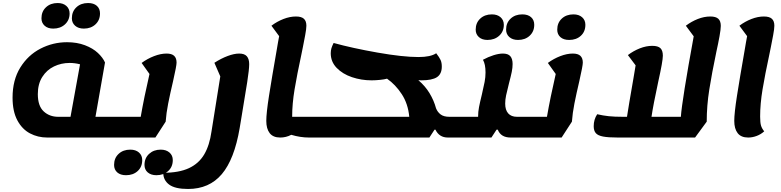

<svg xmlns="http://www.w3.org/2000/svg" viewBox="-20 -884 5165 1269"><path d="M254 -763Q254 -808 284 -836Q314 -864 361 -864Q397 -864 418.5 -845Q440 -826 440 -795Q440 -751 409.5 -723Q379 -695 332 -695Q296 -695 275 -714Q254 -733 254 -763ZM455 -763Q455 -808 485 -836Q515 -864 562 -864Q599 -864 620 -845.5Q641 -827 641 -795Q641 -751 611 -723Q581 -695 534 -695Q498 -695 476.5 -714Q455 -733 455 -763ZM783 -112 762 25H292Q230 25 178 -2.5Q126 -30 94.5 -89Q63 -148 63 -239Q63 -355 114 -437.5Q165 -520 247.5 -562.5Q330 -605 423 -605Q489 -605 541.5 -585Q594 -565 627 -534Q660 -503 674 -471L611 -112ZM446 -112 509 -459Q475 -468 440 -468Q385 -468 337 -445Q289 -422 259.5 -375.5Q230 -329 230 -262Q230 -184 268.5 -148Q307 -112 365 -112Z M1147 -470Q1147 -449 1124 -348Q1104 -263 1091.5 -199.5Q1079 -136 1075 -80L1007 25H760L781 -112H910Q932 -239 968 -395L916 -468Q954 -496 998 -513Q1042 -530 1081 -530Q1115 -530 1131 -515Q1147 -500 1147 -470ZM734 206Q734 161 764 133Q794 105 841 105Q877 105 898.5 124Q920 143 920 174Q920 219 890 246.5Q860 274 813 274Q776 274 755 255.5Q734 237 734 206ZM935 206Q935 161 965.5 133Q996 105 1042 105Q1078 105 1100 124Q1122 143 1122 174Q1122 219 1091.5 246.5Q1061 274 1014 274Q978 274 956.5 255.5Q935 237 935 206Z M1627 -460Q1627 -426 1614 -341.5Q1601 -257 1574 -97L1564 -37Q1529 169 1446 267Q1363 365 1223 365Q1137 365 1098 336Q1059 307 1059 258Q1163 258 1228.5 227.5Q1294 197 1329.5 137Q1365 77 1378 -16L1436 -379L1397 -469Q1442 -498 1485 -514Q1528 -530 1561 -530Q1596 -530 1611.5 -512Q1627 -494 1627 -460Z M2081 -112 2059 25H2022Q1965 25 1905 7Q1871 25 1832 25Q1785 25 1762.5 -4Q1740 -33 1740 -85Q1740 -136 1758 -251Q1776 -366 1810 -560Q1813 -580 1817 -601.5Q1821 -623 1825 -645L1774 -714Q1811 -742 1853.5 -758.5Q1896 -775 1936 -775Q1972 -775 1988.5 -760Q2005 -745 2005 -714Q2005 -694 1997 -651Q1989 -608 1982.5 -576Q1976 -544 1973 -529Q1943 -390 1927 -293.5Q1911 -197 1911 -114V-112Z M3025 -112 3003 25H2940Q2883 25 2858 -27H2852L2818 25H2059L2080 -112H2685Q2677 -198 2635.5 -261.5Q2594 -325 2538 -364Q2521 -359 2491 -356Q2461 -353 2436 -353Q2368 -353 2306 -374Q2244 -395 2205 -435.5Q2166 -476 2166 -532Q2166 -550 2170.5 -565Q2175 -580 2185 -600Q2308 -566 2475 -536.5Q2642 -507 2746 -507Q2826 -507 2863 -532Q2884 -505 2892 -487.5Q2900 -470 2900 -444Q2900 -395 2868 -374Q2836 -353 2764 -353Q2751 -353 2745 -354Q2790 -316 2819 -268Q2848 -220 2862 -168Q2872 -143 2892.5 -127.5Q2913 -112 2951 -112Z M3468 -112 3447 25H3355Q3290 25 3270 -27H3262L3228 25H3000L3021 -112H3140V-114Q3140 -145 3146 -176Q3152 -207 3165 -260Q3177 -311 3183 -342.5Q3189 -374 3189 -405Q3189 -460 3172 -489Q3207 -508 3242 -519Q3277 -530 3304 -530Q3338 -530 3353 -512.5Q3368 -495 3368 -461Q3368 -437 3362.5 -409.5Q3357 -382 3344 -333Q3331 -282 3325 -253.5Q3319 -225 3319 -199Q3319 -157 3339 -134.5Q3359 -112 3397 -112ZM3124 -688Q3124 -733 3154 -761Q3184 -789 3231 -789Q3267 -789 3288.5 -770Q3310 -751 3310 -720Q3310 -676 3279.5 -648Q3249 -620 3202 -620Q3166 -620 3145 -639Q3124 -658 3124 -688ZM3325 -688Q3325 -733 3355 -761Q3385 -789 3432 -789Q3469 -789 3490 -770.5Q3511 -752 3511 -720Q3511 -676 3481 -648Q3451 -620 3404 -620Q3368 -620 3346.5 -639Q3325 -658 3325 -688Z M3832 -470Q3832 -449 3809 -348Q3789 -263 3776.5 -199.5Q3764 -136 3760 -80L3692 25H3445L3466 -112H3595Q3617 -239 3653 -395L3601 -468Q3639 -496 3683 -513Q3727 -530 3766 -530Q3800 -530 3816 -515Q3832 -500 3832 -470ZM3663 -688Q3663 -733 3693 -761Q3723 -789 3770 -789Q3806 -789 3827.5 -770Q3849 -751 3849 -720Q3849 -675 3819 -647.5Q3789 -620 3742 -620Q3705 -620 3684 -638.5Q3663 -657 3663 -688Z M4744 -713Q4744 -691 4735.5 -644Q4727 -597 4715 -543Q4685 -400 4668 -292.5Q4651 -185 4651 -80L4574 25H4063Q4000 25 3966 18.5Q3932 12 3918 -4Q3904 -20 3904 -50Q3904 -94 3927 -129Q3966 -120 4003.5 -116Q4041 -112 4100 -112H4124Q4134 -179 4167 -368L4181 -452L4130 -520Q4167 -548 4209 -564.5Q4251 -581 4291 -581Q4329 -581 4345 -565.5Q4361 -550 4361 -516Q4361 -480 4331 -346Q4297 -188 4286 -112H4480Q4488 -223 4565 -644L4513 -714Q4550 -742 4592 -758.5Q4634 -775 4675 -775Q4711 -775 4727.5 -760Q4744 -745 4744 -713Z M5066 -529Q5036 -390 5020 -293.5Q5004 -197 5004 -114Q5004 -73 5010 -53.5Q5016 -34 5031 -16Q5009 4 4981 14.5Q4953 25 4925 25Q4878 25 4855.5 -4Q4833 -33 4833 -85Q4833 -136 4851 -251Q4869 -366 4903 -560Q4906 -580 4910 -601.5Q4914 -623 4918 -645L4867 -714Q4904 -742 4946.5 -758.5Q4989 -775 5029 -775Q5065 -775 5081.5 -760Q5098 -745 5098 -714Q5098 -694 5090 -651Q5082 -608 5075.5 -576Q5069 -544 5066 -529Z"/></svg>

Font: Lemonada SemiBold
Style: Regular
Weight: 600
Designer: Mohamed Gaber (Arabic) Eduardo Tunni (Latin)
Foundry: Kief Type Foundry
Version: Version 3.006